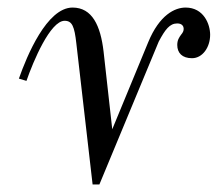

<svg xmlns="http://www.w3.org/2000/svg" viewBox="-20 -476 576 508"><path d="M30 -268 50 -262C68 -314 113 -421 151 -421C171 -421 177 -406 182 -361L225 12H243L400 -366C417 -398 429 -414 449 -414C463 -414 466 -405 466 -400C466 -394 464 -390 459 -384C454 -377 449 -370 449 -357C449 -336 462 -322 488 -322C516 -322 536 -351 536 -384C536 -412 519 -456 471 -456C443 -456 402 -437 372 -364L277 -134L254 -340C246 -408 224 -456 172 -456C104 -456 51 -328 30 -268Z"/></svg>

Font: Old Standard
Style: Italic
Weight: 400
Italic angle: -15.2°
Designer: Alexey Kryukov <alexios@thessalonica.org.ru>
Version: Version 2.0